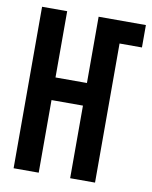

<svg xmlns="http://www.w3.org/2000/svg" viewBox="-81 -775 663 836"><g transform="rotate(10 250.0 -357.0)"><path d="M37 0H148V-321H287V0H397V-615H496V-714H287V-421H148V-714H37Z"/></g></svg>

Font: Noto Sans Mono ExtraCondensed SemiBold
Style: Regular
Weight: 600
Width: 2
Designer: Monotype Design Team
Foundry: Monotype Imaging Inc.
Version: Version 2.014